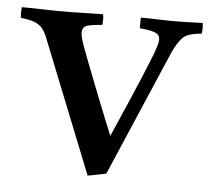

<svg xmlns="http://www.w3.org/2000/svg" viewBox="-60 -521 626 572"><g transform="rotate(5 253.5 -235.5)"><path d="M277 -5 222 6 66 -385Q58 -407 49 -418.5Q40 -430 25.5 -436Q11 -442 -17 -445Q-19 -459 -17 -477Q12 -477 43.5 -476Q75 -475 106 -475Q135 -475 169 -476Q203 -477 226 -477Q229 -461 226 -445Q192 -443 179.5 -438Q167 -433 167 -417Q167 -409 170.5 -397Q174 -385 177 -377Q180 -369 189 -345Q198 -321 210.5 -289.5Q223 -258 236 -224.5Q249 -191 260.5 -163Q272 -135 279 -118Q300 -166 329.5 -234Q359 -302 387 -372Q392 -386 395.5 -397.5Q399 -409 399 -416Q399 -430 386 -436Q373 -442 339 -445Q338 -461 339 -477Q365 -477 388.5 -476Q412 -475 445 -475Q460 -475 473.5 -475.5Q487 -476 524 -477Q526 -460 524 -445Q482 -442 467 -426.5Q452 -411 438 -380Z"/></g></svg>

Font: Tiro Telugu
Style: Regular
Weight: 400
Designer: Telugu: John Hudson & Fiona Ross. Latin: John Hudson.
Foundry: Tiro Typeworks Ltd.
Version: Version 1.52